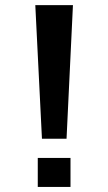

<svg xmlns="http://www.w3.org/2000/svg" viewBox="-20 -742 430 762"><path d="M269.5 -721.7 244.1 -191.4H146.5L120.1 -721.7ZM259.8 0H129.9V-115.2H259.8Z"/></svg>

Font: FreeUniversal
Style: Bold
Weight: 700
Version: Version 1.001